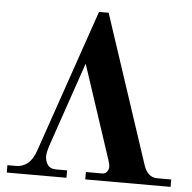

<svg xmlns="http://www.w3.org/2000/svg" viewBox="-52 -782 834 834"><g transform="rotate(5 365.0 -365.0)"><path d="M308.1 -501 186 -145Q171.9 -103.5 171.9 -86.9Q171.9 -65.4 182.9 -48.8Q193.8 -32.2 221.2 -32.2H268.1V0H7.8V-32.2H44.9Q105.5 -32.2 130.9 -105L346.2 -730H388.2L602.1 -83Q619.6 -32.2 661.1 -32.2H722.2V0H350.1V-32.2H421.9Q433.6 -32.2 441.4 -41.5Q449.2 -50.8 449.2 -64Q449.2 -73.7 442.9 -92.8Z"/></g></svg>

Font: Flanker Steampunk
Style: Bold
Weight: 700
Designer: Alexey Kryukov, Leonardo Di Lena
Foundry: Alexey Kryukov, Leonardo Di Lena
Version: 1.210